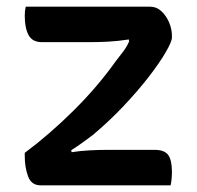

<svg xmlns="http://www.w3.org/2000/svg" viewBox="-20 -554 590 574"><path d="M57 -534H429Q448 -534 462.5 -520.5Q477 -507 485.5 -487Q494 -467 494 -447V-442Q494 -430 475.5 -398Q457 -366 424.5 -324Q392 -282 349 -236.5Q306 -191 257 -150Q241 -138 225 -126.5Q209 -115 193 -105L194 -99Q220 -103 247.5 -104.5Q275 -106 303 -106H442Q472 -106 483 -90.5Q494 -75 494 -40Q494 -30 493 -19Q492 -8 490 0H101Q74 0 64 -26.5Q54 -53 54 -88V-97Q129 -153 200.5 -224Q272 -295 326 -371Q337 -385 348 -399.5Q359 -414 366 -430L365 -436Q332 -431 304 -429.5Q276 -428 247 -428H105Q77 -428 65.5 -449Q54 -470 54 -507Q54 -522 57 -534Z"/></svg>

Font: Recursive Sn Csl St Med
Style: Regular
Weight: 500
Version: Version 1.079;hotconv 1.0.112;makeotfexe 2.5.65598; ttfautoh